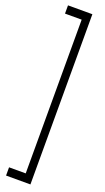

<svg xmlns="http://www.w3.org/2000/svg" viewBox="-183 -769 550 1007"><g transform="rotate(20 92.5 -265.0)"><path d="M6 164H99V-694H6V-740H142V210H6Z"/></g></svg>

Font: Georama Extra Condensed Light
Style: Regular
Weight: 300
Width: 2
Designer: Jean-Baptiste Levee
Foundry: Production Type
Version: Version 1.000